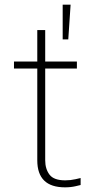

<svg xmlns="http://www.w3.org/2000/svg" viewBox="-20 -794 366 824"><path d="M249 -625V-774H283L273 -625ZM259 10Q140 10 140 -106V-500H40V-530H140V-665H174V-530H310V-500H174V-106Q174 -69 192.5 -44.5Q211 -20 260 -20Q283 -20 304.5 -25Q326 -30 326 -30V0Q326 0 305 5Q284 10 259 10Z"/></svg>

Font: Be Vietnam Pro Thin
Style: Regular
Weight: 100
Designer: Lam Bao, Tony Le, Vietanh Nguyen
Foundry: Yellow Type Foundry
Version: Version 1.002; ttfautohint (v1.8.3)